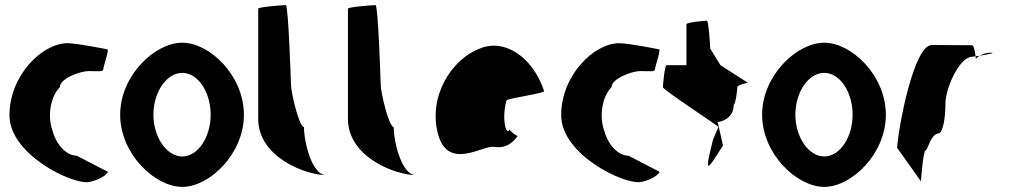

<svg xmlns="http://www.w3.org/2000/svg" viewBox="-20 -723 3972 751"><path d="M17 -272C17 -118 264 0 328 -11C385 -22 408 -52 400 -52L280 -114C244 -114 203 -150 186 -210C164 -270 178 -346 214 -382C214 -416 294 -445 327 -445C361 -445 384 -441 384 -452C384 -462 408 -530 400 -530C400 -530 281 -554 244 -554C145 -554 17 -428 17 -272Z M450 -274C450 -121 586 8 693 8C800 8 934 -121 934 -274C934 -428 800 -556 693 -556C586 -556 450 -428 450 -274ZM580 -274C580 -362 631 -438 693 -438C755 -438 804 -362 804 -274C804 -188 755 -111 693 -111C631 -111 580 -188 580 -274Z M990 -258C990 -108 1176 -38 1256 -38C1200 -38 1169 -167 1169 -226C1150 -227 1118 -361 1118 -394C1118 -401 1108 -703 1098 -703C1088 -703 990 -696 990 -689Z M1341 -258C1341 -108 1527 -38 1607 -38C1551 -38 1520 -167 1520 -226C1501 -227 1469 -361 1469 -394C1469 -401 1459 -703 1449 -703C1439 -703 1341 -696 1341 -689Z M1694 -196C1735 -52 1874 -160 1915 -148C1947 -144 1976 -152 2005 -191C1997 -193 1972 -212 1974 -217C1960 -188 1941 -257 1961 -330C1969 -340 2118 -358 2108 -368C2061 -506 1950 -570 1862 -535C1743 -493 1653 -341 1694 -196ZM1974 -217C1974 -217 1974 -218 1974 -218C1974 -218 1974 -217 1974 -217ZM2006 -192 2005 -191C2007 -191 2007 -191 2006 -190Z M2175 -272C2175 -118 2422 0 2486 -11C2543 -22 2566 -52 2558 -52L2438 -114C2402 -114 2361 -150 2344 -210C2322 -270 2336 -346 2372 -382C2372 -416 2452 -445 2485 -445C2519 -445 2542 -441 2542 -452C2542 -462 2566 -530 2558 -530C2558 -530 2439 -554 2402 -554C2303 -554 2175 -428 2175 -272Z M2573 -382C2573 -371 2798 -226 2790 -226L2769 -177C2733 -34 2745 -54 2808 -154L2787 -246C2803 -246 2850 -261 2850 -314C2857 -314 2864 -371 2864 -382C2864 -392 2911 -400 2904 -400L2798 -468L2758 -533C2758 -540 2752 -642 2745 -642C2738 -642 2665 -636 2665 -628V-468H2587C2580 -468 2573 -392 2573 -382Z M2961 -274C2961 -121 3097 8 3204 8C3311 8 3445 -121 3445 -274C3445 -428 3311 -556 3204 -556C3097 -556 2961 -428 2961 -274ZM3091 -274C3091 -362 3142 -438 3204 -438C3266 -438 3315 -362 3315 -274C3315 -188 3266 -111 3204 -111C3142 -111 3091 -188 3091 -274Z M3489 -145 3582 -14C3582 -6 3590 -135 3601 -135C3611 -142 3619 -194 3649 -201C3668 -201 3678 -258 3678 -318C3678 -378 3733 -501 3783 -501C3783 -501 3788 -502 3796 -503C3794 -520 3789 -546 3783 -546C3783 -546 3678 -547 3625 -547C3554 -547 3494 -225 3489 -145ZM3796 -503C3797 -498 3797 -494 3797 -491C3797 -494 3803 -500 3812 -505C3806 -504 3801 -504 3796 -503ZM3812 -505C3842 -510 3881 -517 3854 -517C3838 -517 3823 -511 3812 -505Z"/></svg>

Font: Ampere
Style: SCSuCnd
Weight: 400
Version: Version 1